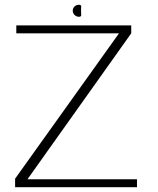

<svg xmlns="http://www.w3.org/2000/svg" viewBox="-20 -781 658 801"><path d="M43 0H551.5V-33H94.5L527.5 -642V-675H48V-642H476.5L43 -35.5ZM309 -711Q319.5 -711 318.8 -718.8Q318 -726.5 318 -736.5Q318 -746.5 318.8 -753.8Q319.5 -761 309 -761Q298.5 -761 291 -753.8Q283.5 -746.5 283.5 -736.5Q283.5 -726 291.2 -718.5Q299 -711 309 -711Z"/></svg>

Font: Anybody SemiExpanded ExtraLight
Style: Regular
Weight: 250
Width: 6
Version: Version 1.113;gftools[0.9.25]